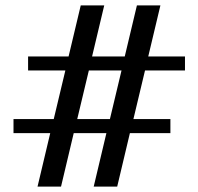

<svg xmlns="http://www.w3.org/2000/svg" viewBox="-20 -691 735 711"><path d="M253 -198H374L327 0H414L461 -198H611V-250H474L517 -430H665V-482H529L574 -671H487L442 -482H321L366 -671H279L234 -482H84V-430H222L179 -250H30V-198H166L119 0H206ZM309 -430H430L387 -250H266Z"/></svg>

Font: Sawarabi Mincho
Style: Regular
Weight: 400
Version: Version 1.082; ttfautohint (v1.8.4.7-5d5b)